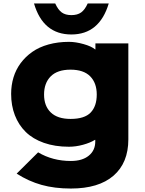

<svg xmlns="http://www.w3.org/2000/svg" viewBox="-20 -884 843 1119"><path d="M543.9 -333Q543.9 -400.4 505.6 -439.2Q467.3 -478 391.1 -478Q314.5 -478 275.6 -439Q236.8 -399.9 236.8 -333Q236.8 -266.1 276.1 -228.5Q315.4 -190.9 391.1 -190.9Q472.7 -190.9 508.3 -228Q543.9 -265.1 543.9 -333ZM536.1 -630.9H728V-71.8Q728 64.9 641.6 139.9Q555.2 214.8 393.1 214.8Q298.3 214.8 222.4 193.6Q146.5 172.4 77.1 127.9L202.1 3.9Q287.1 54.2 393.1 54.2Q459.5 54.2 497.3 23.4Q535.2 -7.3 535.2 -59.1V-68.8H533.2Q505.9 -51.8 463.9 -40.3Q421.9 -28.8 381.8 -28.8Q300.3 -28.8 235.8 -51.5Q171.4 -74.2 129.9 -115Q88.4 -155.8 66.7 -212.2Q44.9 -268.6 44.9 -336.9Q44.9 -387.2 58.6 -432.6Q72.3 -478 100.3 -515.9Q128.4 -553.7 168 -581.5Q207.5 -609.4 262.5 -624.8Q317.4 -640.1 381.8 -640.1Q420.9 -640.1 467.3 -627Q513.7 -613.8 534.2 -596.2H536.1ZM491.2 -863.8H613.8Q559.6 -683.1 396 -683.1Q231 -683.1 178.2 -863.8H301.8Q318.4 -827.1 339.8 -811.5Q361.3 -795.9 396 -795.9Q431.2 -795.9 452.9 -811.5Q474.6 -827.1 491.2 -863.8Z"/></svg>

Font: Sinkin Sans 800 Black
Style: Regular
Weight: 900
Designer: Keith Bates
Foundry: K-Type
Version: Sinkin Sans (version 1.0)  by Keith Bates   •   © 2014   www